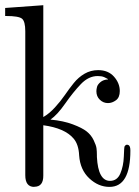

<svg xmlns="http://www.w3.org/2000/svg" viewBox="-21 -714 541 745"><path d="M-1 -651.9V-683.1L147 -693.8V-259.8Q169.9 -272.9 191.9 -296.9Q213.9 -320.8 230.5 -345Q247.1 -369.1 265.1 -391.6Q283.2 -414.1 307.1 -428Q331.1 -441.9 359.9 -441.9Q398.9 -441.9 421.4 -416.5Q443.8 -391.1 443.8 -360.8Q443.8 -335.9 429 -325Q414.1 -314 397.9 -314Q379.9 -314 366.5 -326.9Q353 -339.8 353 -359.9Q353 -367.7 355.5 -377Q357.9 -386.2 368.9 -395.5Q379.9 -404.8 397.9 -405.8V-407.2L396 -408.2Q394 -409.2 390.6 -411.1Q387.2 -413.1 382.6 -415Q377.9 -417 371.6 -418Q365.2 -418.9 357.9 -418.9Q322.8 -418.9 293 -387.9Q263.2 -356.9 232.2 -312.5Q201.2 -268.1 174.8 -250Q225.6 -245.1 261.7 -231.4Q297.9 -217.8 315.4 -203.9Q333 -189.9 342.5 -169.9Q352.1 -149.9 353.5 -138.4Q355 -127 355 -110.8Q355 -106.9 355 -105Q359.9 -12.2 405.8 -12.2Q433.6 -12.2 445.8 -40.5Q458 -68.8 459.5 -106.4Q460.9 -144 461.9 -145Q467.8 -156.2 478 -150.9Q484.9 -147 484.9 -129.9Q484.9 11.2 403.8 11.2Q360.8 11.2 325.4 -22Q290 -55.2 286.1 -110.8Q284.2 -153.8 264.2 -176.8Q230 -216.8 147 -228V-33.2Q147.5 10.7 112.3 10.7Q112.3 10.7 111.8 11.2Q77.1 11.2 77.1 -34.2V-592.8Q77.1 -630.9 64.5 -641.4Q51.8 -651.9 2.9 -651.9Z"/></svg>

Font: CMU Serif Upright Italic
Style: UprightItalic
Weight: 500
Version: Version 0.7.0